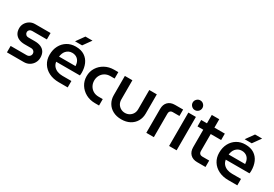

<svg xmlns="http://www.w3.org/2000/svg" viewBox="34 -1629 3619 2540"><g transform="rotate(30 1844.0 -358.5)"><path d="M67 0V-98H313Q331 -98 344.5 -106Q358 -114 365.5 -127Q373 -140 373 -154Q373 -170 366 -182Q359 -194 346 -201.5Q333 -209 316 -209H216Q167 -209 129 -225Q91 -241 69 -274.5Q47 -308 47 -359Q47 -400 67.5 -434Q88 -468 123 -489Q158 -510 202 -510H439V-412H213Q190 -412 175 -397.5Q160 -383 160 -362Q160 -342 175 -327Q190 -312 215 -312H312Q367 -312 406 -295Q445 -278 465.5 -244Q486 -210 486 -158Q486 -116 465 -79.5Q444 -43 407.5 -21.5Q371 0 325 0Z M858 0Q772 0 707.5 -32.5Q643 -65 607 -122.5Q571 -180 571 -255Q571 -334 603 -394Q635 -454 691 -488Q747 -522 820 -522Q902 -522 955 -487Q1008 -452 1033.5 -393Q1059 -334 1059 -261Q1059 -251 1058 -238Q1057 -225 1055 -218H693Q699 -178 722 -151.5Q745 -125 780 -111.5Q815 -98 858 -98H995V0ZM692 -296H944Q943 -315 938.5 -334Q934 -353 924.5 -370Q915 -387 900.5 -399.5Q886 -412 866 -419.5Q846 -427 820 -427Q790 -427 767 -415.5Q744 -404 728 -385.5Q712 -367 703.5 -343.5Q695 -320 692 -296ZM774 -577 862 -700H970L882 -577Z M1412 0Q1333 0 1271 -34Q1209 -68 1173 -125.5Q1137 -183 1137 -255Q1137 -327 1173 -384.5Q1209 -442 1271 -476Q1333 -510 1412 -510H1474V-412H1410Q1364 -412 1328.5 -391.5Q1293 -371 1273 -335Q1253 -299 1253 -255Q1253 -211 1273 -175Q1293 -139 1328.5 -118.5Q1364 -98 1410 -98H1474V0Z M1818 12Q1744 12 1689 -17.5Q1634 -47 1604 -99Q1574 -151 1574 -216V-510H1689V-217Q1689 -178 1706.5 -148.5Q1724 -119 1753.5 -102.5Q1783 -86 1818 -86Q1853 -86 1882.5 -102.5Q1912 -119 1929.5 -148.5Q1947 -178 1947 -217V-510H2062V-216Q2062 -151 2032 -99Q2002 -47 1947 -17.5Q1892 12 1818 12Z M2196 0V-365Q2196 -433 2234.5 -471.5Q2273 -510 2341 -510H2464V-412H2362Q2338 -412 2324.5 -398Q2311 -384 2311 -360V0Z M2544 0V-510H2659V0ZM2601 -581Q2571 -581 2549 -603Q2527 -625 2527 -655Q2527 -685 2549 -707Q2571 -729 2601 -729Q2632 -729 2653.5 -707Q2675 -685 2675 -655Q2675 -625 2653.5 -603Q2632 -581 2601 -581Z M2973 0Q2905 0 2866.5 -39Q2828 -78 2828 -145V-638H2942V-150Q2942 -127 2956 -112.5Q2970 -98 2993 -98H3100V0ZM2740 -412V-510H3101V-412Z M3449 0Q3363 0 3298.5 -32.5Q3234 -65 3198 -122.5Q3162 -180 3162 -255Q3162 -334 3194 -394Q3226 -454 3282 -488Q3338 -522 3411 -522Q3493 -522 3546 -487Q3599 -452 3624.5 -393Q3650 -334 3650 -261Q3650 -251 3649 -238Q3648 -225 3646 -218H3284Q3290 -178 3313 -151.5Q3336 -125 3371 -111.5Q3406 -98 3449 -98H3586V0ZM3283 -296H3535Q3534 -315 3529.5 -334Q3525 -353 3515.5 -370Q3506 -387 3491.5 -399.5Q3477 -412 3457 -419.5Q3437 -427 3411 -427Q3381 -427 3358 -415.5Q3335 -404 3319 -385.5Q3303 -367 3294.5 -343.5Q3286 -320 3283 -296ZM3365 -577 3453 -700H3561L3473 -577Z"/></g></svg>

Font: MuseoModerno Thin Medium
Style: Regular
Weight: 500
Version: Version 1.003